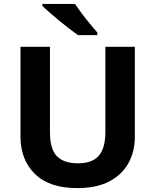

<svg xmlns="http://www.w3.org/2000/svg" viewBox="-20 -954 796 984"><path d="M671 -252Q671 -178 638.5 -118.5Q606 -59 540.5 -24.5Q475 10 375 10Q233 10 159 -62.5Q85 -135 85 -254V-714H236V-277Q236 -189 272 -153Q308 -117 379 -117Q453 -117 486.5 -156Q520 -195 520 -278V-714H671ZM364 -934Q379 -912 399.5 -884.5Q420 -857 441.5 -831.5Q463 -806 479 -787V-774H380Q361 -787 335.5 -806.5Q310 -826 283.5 -848Q257 -870 234 -890Q211 -910 197 -924V-934Z"/></svg>

Font: Noto Sans Sundanese
Style: Bold
Weight: 700
Version: Version 2.003